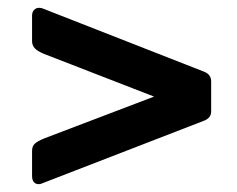

<svg xmlns="http://www.w3.org/2000/svg" viewBox="-20 -599 606 491"><path d="M93 -245 374 -352 93 -461Q76 -468 69 -475.5Q62 -483 62 -494V-559Q62 -568 67 -573.5Q72 -579 80 -579Q86 -579 90 -577L501 -416Q520 -409 520 -391V-314Q520 -297 501 -290L90 -131Q84 -128 79 -128Q71 -128 66.5 -133.5Q62 -139 62 -149V-213Q62 -225 69 -231.5Q76 -238 93 -245Z"/></svg>

Font: n
Style: Regular
Weight: 600
Designer: Pablo Impallari, Rodrigo Fuenzalida
Foundry: Impallari Type
Version: Version 1.002; ttfautohint (v1.5)